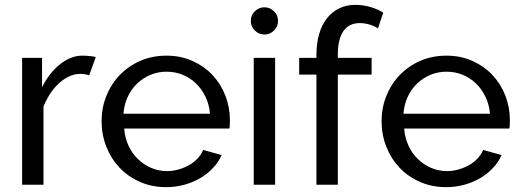

<svg xmlns="http://www.w3.org/2000/svg" viewBox="-20 -760 2145 790"><path d="M347 -450Q329 -456 311 -456Q284 -456 260 -443.5Q236 -431 216.5 -411.5Q197 -392 182.5 -368.5Q168 -345 159 -322V0H71V-522H153V-401Q183 -461 227.5 -496Q272 -531 318 -531Q335 -531 353 -529Q371 -527 374 -525Z M664 10Q605 10 556 -11.5Q507 -33 472 -70Q437 -107 417.5 -156.5Q398 -206 398 -261Q398 -316 417.5 -365Q437 -414 472.5 -451Q508 -488 557 -509.5Q606 -531 665 -531Q724 -531 772.5 -509Q821 -487 855 -450.5Q889 -414 907.5 -366Q926 -318 926 -265Q926 -254 925.5 -245Q925 -236 924 -231H491Q494 -192 509 -160Q524 -128 548 -105Q572 -82 602.5 -69Q633 -56 667 -56Q691 -56 714 -62.5Q737 -69 757 -80Q777 -91 792.5 -107.5Q808 -124 816 -143L892 -122Q879 -93 856.5 -69Q834 -45 804.5 -27.5Q775 -10 739 0Q703 10 664 10ZM844 -292Q841 -330 825.5 -362Q810 -394 786 -417Q762 -440 731 -452.5Q700 -465 665 -465Q630 -465 599 -452Q568 -439 544 -416Q520 -393 505.5 -361.5Q491 -330 488 -292Z M1024 0V-522H1112V0ZM1012 -674Q1012 -697 1028.5 -713.5Q1045 -730 1068 -730Q1091 -730 1107.5 -713.5Q1124 -697 1124 -674Q1124 -651 1107.5 -634.5Q1091 -618 1068 -618Q1045 -618 1028.5 -634.5Q1012 -651 1012 -674Z M1282 0V-453H1211V-522H1282V-533Q1282 -581 1293 -619.5Q1304 -658 1325 -684.5Q1346 -711 1375.5 -725.5Q1405 -740 1442 -740Q1473 -740 1503 -731.5Q1533 -723 1557 -708L1535 -643Q1521 -653 1500.5 -659Q1480 -665 1460 -665Q1416 -665 1393 -632Q1370 -599 1370 -536V-522H1509V-453H1370V0Z M1816 10Q1757 10 1708 -11.5Q1659 -33 1624 -70Q1589 -107 1569.5 -156.5Q1550 -206 1550 -261Q1550 -316 1569.5 -365Q1589 -414 1624.5 -451Q1660 -488 1709 -509.5Q1758 -531 1817 -531Q1876 -531 1924.5 -509Q1973 -487 2007 -450.5Q2041 -414 2059.5 -366Q2078 -318 2078 -265Q2078 -254 2077.5 -245Q2077 -236 2076 -231H1643Q1646 -192 1661 -160Q1676 -128 1700 -105Q1724 -82 1754.5 -69Q1785 -56 1819 -56Q1843 -56 1866 -62.5Q1889 -69 1909 -80Q1929 -91 1944.5 -107.5Q1960 -124 1968 -143L2044 -122Q2031 -93 2008.5 -69Q1986 -45 1956.5 -27.5Q1927 -10 1891 0Q1855 10 1816 10ZM1996 -292Q1993 -330 1977.5 -362Q1962 -394 1938 -417Q1914 -440 1883 -452.5Q1852 -465 1817 -465Q1782 -465 1751 -452Q1720 -439 1696 -416Q1672 -393 1657.5 -361.5Q1643 -330 1640 -292Z"/></svg>

Font: Rising Sun
Style: Regular
Weight: 400
Designer: Matt McInerney, Pablo Impallari, Rodrigo Fuenzalida (Raleway font), Stephen Hutchings (Greek), Cristiano Sobral (main ch
Foundry: The Rising Sun Project Authors
Version: Version 4.327; ttfautohint (v1.8.4.7-5d5b-dirty)